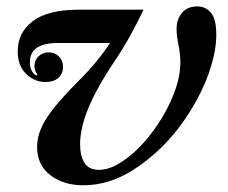

<svg xmlns="http://www.w3.org/2000/svg" viewBox="-20 -554 694 585"><path d="M233.5 10.5Q173 10.5 133 -20.5Q93 -51.5 93 -106.5Q93 -148.5 121 -192.5Q149 -236.5 213.5 -301.5Q249 -336.5 273.5 -366.5Q298 -396.5 315 -423H156Q71 -423 71 -364Q71 -336 90.5 -323.5L94 -327.5Q85 -337.5 85 -352.5Q85 -371 97.8 -382.8Q110.5 -394.5 128.5 -394.5Q147 -394.5 159.5 -382Q172 -369.5 172 -350Q172 -329.5 157.8 -316.8Q143.5 -304 119 -304Q86 -304 60 -328.5Q34 -353 34 -397.5Q34 -454.5 79.8 -489.5Q125.5 -524.5 221 -524.5H417.5Q399.5 -487.5 385 -460.5Q370.5 -433.5 355.5 -408.8Q340.5 -384 319.5 -353Q280.5 -293 260 -249Q239.5 -205 231.8 -172.5Q224 -140 224 -115.5Q224 -78 237.8 -57.2Q251.5 -36.5 281 -36.5Q310 -36.5 341.5 -55Q373 -73.5 403.8 -104.5Q434.5 -135.5 460 -174Q491 -219.5 510.2 -269.8Q529.5 -320 529.5 -363Q529.5 -390 523.8 -417Q518 -444 518 -465Q518 -496 534.8 -515.2Q551.5 -534.5 581 -534.5Q606.5 -534.5 622.8 -515.2Q639 -496 639 -448.5Q639 -404.5 623.5 -353.2Q608 -302 579.8 -249.8Q551.5 -197.5 513.5 -150.5Q457.5 -82 385 -35.8Q312.5 10.5 233.5 10.5Z"/></svg>

Font: Libre Caslon Text SemiBold Italic
Style: Regular
Weight: 600
Italic angle: -22.583°
Designer: Pablo Impallari, Rodrigo Fuenzalida, Katja Schimmel
Foundry: Pablo Impallari, Rodrigo Fuenzalida
Version: Version 2.000